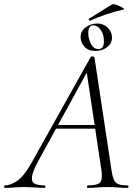

<svg xmlns="http://www.w3.org/2000/svg" viewBox="-58 -911 677 931"><path d="M-34 0Q-38 0 -38 -6Q-38 -12 -34 -12Q-8 -12 24.5 -33.5Q57 -55 94 -120L382 -635Q384 -639 391.5 -637.5Q399 -636 400 -633L483 -84Q487 -57 493.5 -41Q500 -25 515 -18.5Q530 -12 561 -12Q565 -12 565 -6Q565 0 561 0Q538 0 514 -2Q490 -4 462 -4Q434 -4 412.5 -2Q391 0 367 0Q364 0 364 -6Q364 -12 367 -12Q416 -12 428 -27Q440 -42 434 -84L361 -570L378 -587L129 -133Q100 -80 97 -54Q94 -28 111 -20Q128 -12 158 -12Q162 -12 162 -6Q162 0 157 0Q138 0 111 -2Q84 -4 58 -4Q29 -4 10.5 -2Q-8 0 -34 0ZM199 -287 214 -305H428L430 -287ZM404 -664Q370 -664 351.5 -684.5Q333 -705 333 -731Q333 -753 345.5 -767.5Q358 -782 377 -789.5Q396 -797 414 -797Q443 -797 464 -777Q485 -757 485 -729Q485 -708 473 -693.5Q461 -679 442.5 -671.5Q424 -664 404 -664ZM420 -673Q446 -673 446 -712Q446 -742 431 -765Q416 -788 394 -788Q370 -788 370 -751Q370 -724 383 -698.5Q396 -673 420 -673ZM379 -811Q375 -810 372.5 -815Q370 -820 374 -821Q405 -839 432 -856.5Q459 -874 487 -890Q490 -892 501 -889Q512 -886 523.5 -880.5Q535 -875 541 -870.5Q547 -866 542 -865Q493 -854 454.5 -840.5Q416 -827 379 -811Z"/></svg>

Font: Cormorant Infant Light
Style: Italic
Weight: 300
Italic angle: -10°
Designer: Christian Thalmann (Catharsis Fonts)
Foundry: Catharsis Fonts
Version: Version 4.001